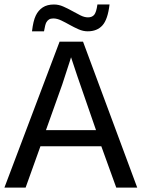

<svg xmlns="http://www.w3.org/2000/svg" viewBox="-20 -847 640 867"><path d="M504.9 0 437.5 -186.5H162.6L95.7 0H0L249 -658.7H355L599.6 0ZM300.8 -588.4 294.9 -569.3 261.2 -465.8 187.5 -259.3H413.6L329.1 -503.4ZM376 -705.6Q355.5 -705.6 335 -714.6Q314.5 -723.6 294.9 -734.6Q275.4 -745.6 256.6 -754.6Q237.8 -763.7 220.7 -763.7Q208.5 -763.7 201.2 -759Q193.8 -754.4 189 -745.6Q184.1 -736.8 178.7 -705.6H124.5Q129.9 -752.4 141.4 -776.4Q152.8 -800.3 172.9 -813.5Q192.9 -826.7 223.6 -826.7Q245.1 -826.7 265.6 -817.6Q286.1 -808.6 305.7 -797.6Q325.2 -786.6 343.3 -777.6Q361.3 -768.6 377.4 -768.6Q395.5 -768.6 405.3 -780Q415 -791.5 419.9 -826.7H474.6Q466.8 -759.3 442.6 -732.4Q418.5 -705.6 376 -705.6Z"/></svg>

Font: Cousine
Style: Regular
Weight: 400
Monospace: yes
Designer: Steve Matteson
Foundry: Monotype Imaging Inc.
Version: Version 1.21